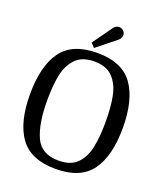

<svg xmlns="http://www.w3.org/2000/svg" viewBox="-154 -954 908 1063"><g transform="rotate(20 299.5 -422.5)"><path d="M26 -334Q26 -500 89.5 -588Q153 -676 300 -676Q446 -676 509.5 -587.5Q573 -499 573 -333Q573 -168 509.5 -80.5Q446 7 300 7Q153 7 89.5 -81Q26 -169 26 -334ZM472 -333Q472 -422 459 -485Q446 -548 408.5 -587Q371 -626 300 -626Q229 -626 191 -587Q153 -548 140 -485.5Q127 -423 127 -334Q127 -197 162.5 -119.5Q198 -42 300 -42Q371 -42 408.5 -80.5Q446 -119 459 -182Q472 -245 472 -333ZM332 -835Q345 -852 364 -852Q378 -852 389 -841.5Q400 -831 400 -817Q400 -806 394 -797Q388 -788 375 -778L271 -695L249 -719Z"/></g></svg>

Font: Caladea
Style: Regular
Weight: 400
Designer: Carolina Giovagnoli and Andres Torresi
Foundry: Carolina Giovagnoli & Andres Torresi
Version: Version 1.001